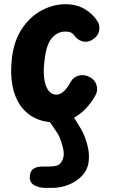

<svg xmlns="http://www.w3.org/2000/svg" viewBox="-20 -571 554 912"><path d="M241.5 10Q186.5 10 144.8 -11Q103 -32 76 -71.2Q49 -110.5 38.8 -165.8Q28.5 -221 36 -290Q45.5 -376.5 84.2 -434.5Q123 -492.5 178.2 -521.8Q233.5 -551 291 -551Q343 -551 382 -528.2Q421 -505.5 443.5 -469Q456 -450.5 450.5 -424.2Q445 -398 418.5 -382Q394 -367.5 370.2 -375Q346.5 -382.5 332.5 -403Q327 -411 317.8 -416Q308.5 -421 290 -421Q253 -421 226 -389.8Q199 -358.5 191 -279.5Q186.5 -243.5 188.5 -214.5Q190.5 -185.5 198 -164.5Q205.5 -143.5 218.2 -132.5Q231 -121.5 248 -121.5Q265 -121.5 281.8 -136Q298.5 -150.5 316 -182.5Q328.5 -205 354.5 -212Q380.5 -219 407 -204.5Q431.5 -192 438.8 -166Q446 -140 433 -117.5Q415 -84.5 387.5 -55.2Q360 -26 323.5 -8Q287 10 241.5 10ZM195.5 321.5Q165.5 321.5 143.2 309Q121 296.5 121.5 270.5Q122 243 137.5 231.5Q153 220 183 220H213Q254.5 220 267 204.8Q279.5 189.5 282 171Q284.5 155.5 279.5 133.2Q274.5 111 266.8 90.8Q259 70.5 252.5 61Q235 34.5 220.5 14Q206 -6.5 180.5 -29.5Q164.5 -44 170.2 -57Q176 -70 192.8 -78Q209.5 -86 225.5 -86Q247.5 -86 263.2 -79.2Q279 -72.5 293 -59.5Q317 -36.5 330 -14.8Q343 7 363.5 39.5Q379.5 65 392.2 107.5Q405 150 402 188.5Q399 231 372.5 260.8Q346 290.5 307.2 306Q268.5 321.5 227 321.5Z"/></svg>

Font: Edu SA Hand
Style: Regular
Weight: 400
Designer: Tina and Corey Anderson, Eben Sorkin, Mirko Velimirovic
Foundry: Google for Education
Version: Version 2.000